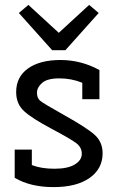

<svg xmlns="http://www.w3.org/2000/svg" viewBox="-20 -755 479 784"><path d="M110 -144V-81Q148 -66 202.5 -66Q257 -66 285.5 -83.5Q314 -101 314 -127Q314 -153 292 -170Q270 -187 190 -229.5Q110 -272 78 -301.5Q46 -331 46 -379Q46 -441 94.5 -475.5Q143 -510 227 -510Q311 -510 386 -469V-350H316V-417Q272 -435 222.5 -435Q173 -435 152 -416.5Q131 -398 131 -376.5Q131 -355 143.5 -344Q156 -333 245.5 -283Q335 -233 367 -204Q399 -175 399 -129Q399 -66 346 -28.5Q293 9 198.5 9Q104 9 40 -29V-144ZM383 -702 247 -550H193L57 -702L96 -735L220 -621L344 -735Z"/></svg>

Font: Cherry Swash
Style: Regular
Weight: 400
Designer: Kasatkina Nataliya
Foundry: Nataliya Kasatkina
Version: Version 1.001